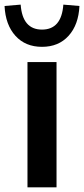

<svg xmlns="http://www.w3.org/2000/svg" viewBox="-43 -806 362 826"><path d="M75.2 0V-539.1H200.2V0ZM-23.4 -780.3 45.9 -786.1Q53.7 -678.7 137.7 -678.7Q221.7 -678.7 229.5 -786.1L298.8 -780.3Q294.9 -699.2 252 -651.9Q209 -604.5 137.7 -604.5Q66.4 -604.5 23.4 -651.9Q-19.5 -699.2 -23.4 -780.3Z"/></svg>

Font: Min Sans SemiBold
Style: Regular
Weight: 600
Designer: Jinseong-Kim, NotoSansCJK, Nunito
Foundry: Jinseong-Kim
Version: Version 1.400;Glyphs 3.1.2 (3151)